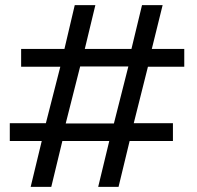

<svg xmlns="http://www.w3.org/2000/svg" viewBox="-20 -725 766 745"><path d="M99 0 142 -178H18V-247H158L214 -466H62V-535H230L270 -705H350L309 -535H490L531 -705H611L569 -535H695V-466H554L499 -247H651V-178H483L440 0H361L404 -178H222L179 0ZM235 -246H422L478 -467H291Z"/></svg>

Font: Nunito Sans 7pt Expanded
Style: Regular
Weight: 400
Width: 7
Designer: Vernon Adams
Foundry: Vernon Adams
Version: Version 3.101;gftools[0.9.27]